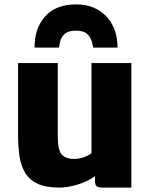

<svg xmlns="http://www.w3.org/2000/svg" viewBox="-20 -843 688 871"><path d="M249 8Q188 8 150.8 -9.5Q113.5 -27 94.2 -59Q75 -91 68.5 -134.2Q62 -177.5 62 -229V-557H242V-225Q242 -162 260.2 -142Q278.5 -122 316 -122Q341 -122 363.2 -131Q385.5 -140 395 -148V-557H576V8H445Q428 8 419.5 2.5Q411 -3 411 -21V-44Q381 -21 334.5 -6.5Q288 8 249 8ZM325 -823Q384 -823 426.2 -797.5Q468.5 -772 491 -727.8Q513.5 -683.5 513 -627H403Q401 -638.5 395.8 -656.8Q390.5 -675 374.8 -689.5Q359 -704 325 -704Q290 -704 274 -689.5Q258 -675 253.5 -656.8Q249 -638.5 248 -627H137Q135.5 -712 183.8 -767.5Q232 -823 325 -823Z"/></svg>

Font: Merriweather Sans ExtraBold
Style: Regular
Weight: 800
Designer: Eben Sorkin
Foundry: Eben Sorkin
Version: Version 2.001; ttfautohint (v1.8.3)